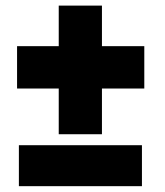

<svg xmlns="http://www.w3.org/2000/svg" viewBox="-20 -655 579 675"><path d="M487.3 -492.7V-343.8H338.4V-183.1H186.5V-343.8H40V-492.7H186.5V-635.3H338.4V-492.7ZM46.4 -144.5H479V-0.5H46.4Z"/></svg>

Font: Heebo Black
Style: Regular
Weight: 900
Designer: Oded Ezer
Foundry: Meir Sadan
Version: Version 2.001; ttfautohint (v1.5.14-ce02) -l 8 -r 50 -G 200 